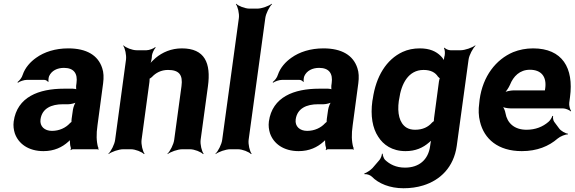

<svg xmlns="http://www.w3.org/2000/svg" viewBox="-20 -796 3066 1024"><path d="M500 -128 530 -352C534 -383 533 -410 525 -433C503 -501 442 -538 344 -538C275 -538 216 -519 173 -488C143 -467 114 -436 101 -397C97 -382 83 -365 73 -358L76 -355C85 -362 108 -370 123 -370H216C224 -370 234 -364 236 -359L239 -361C237 -366 239 -383 242 -390C255 -419 285 -434 321 -434C374 -434 395 -404 388 -353L386 -338C385 -331 386 -318 389 -314L392 -317C389 -321 376 -323 369 -323H321C187 -323 71 -279 53 -148C50 -125 53 -104 59 -85C78 -30 131 10 212 10C269 10 312 -11 344 -40C349 -44 355 -50 357 -54L354 -55C352 -51 353 -43 353 -37C353 -26 355 -16 358 -7C359 -5 357 1 356 3L358 5C359 3 364 0 367 0H499C501 0 503 2 504 3L506 1C505 0 504 -2 504 -4C504 -5 506 -7 506 -7L503 -10C494 -43 493 -80 500 -128ZM196 -159C204 -218 254 -240 315 -240H344C358 -240 383 -246 391 -253L388 -256C380 -249 371 -225 369 -211L362 -162C362 -159 360 -145 362 -143L365 -146C363 -148 354 -141 352 -138C331 -115 297 -98 257 -98C218 -98 191 -122 196 -159Z M876 -423C935 -423 956 -397 948 -337L909 -50C906 -26 887 11 873 24L874 26C889 14 928 0 952 0H993C1017 0 1052 14 1063 26L1066 24C1056 11 1047 -26 1050 -50L1089 -336C1106 -460 1072 -538 950 -538C893 -538 846 -517 810 -487C798 -477 781 -460 775 -450L778 -448C784 -459 789 -478 790 -493V-498C791 -511 802 -534 810 -542L808 -545C800 -537 775 -528 761 -528H709C685 -528 650 -542 639 -554L637 -552C647 -539 655 -502 652 -478L594 -50C591 -26 572 11 558 24L559 26C574 14 613 0 637 0H678C702 0 737 14 748 26L751 24C741 11 732 -26 735 -50L777 -359C777 -362 779 -378 777 -379L774 -375C776 -374 788 -383 790 -385C810 -407 839 -423 876 -423Z M1306 -50 1395 -700C1398 -724 1417 -761 1431 -774L1429 -776C1414 -764 1376 -750 1352 -750H1311C1287 -750 1251 -764 1240 -776L1238 -774C1248 -761 1257 -724 1254 -700L1165 -50C1162 -26 1143 11 1129 24L1130 26C1145 14 1184 0 1208 0H1249C1273 0 1308 14 1319 26L1322 24C1312 11 1303 -26 1306 -50Z M1861 -128 1891 -352C1895 -383 1894 -410 1886 -433C1864 -501 1803 -538 1705 -538C1636 -538 1577 -519 1534 -488C1504 -467 1475 -436 1462 -397C1458 -382 1444 -365 1434 -358L1437 -355C1446 -362 1469 -370 1484 -370H1577C1585 -370 1595 -364 1597 -359L1600 -361C1598 -366 1600 -383 1603 -390C1616 -419 1646 -434 1682 -434C1735 -434 1756 -404 1749 -353L1747 -338C1746 -331 1747 -318 1750 -314L1753 -317C1750 -321 1737 -323 1730 -323H1682C1548 -323 1432 -279 1414 -148C1411 -125 1414 -104 1420 -85C1439 -30 1492 10 1573 10C1630 10 1673 -11 1705 -40C1710 -44 1716 -50 1718 -54L1715 -55C1713 -51 1714 -43 1714 -37C1714 -26 1716 -16 1719 -7C1720 -5 1718 1 1717 3L1719 5C1720 3 1725 0 1728 0H1860C1862 0 1864 2 1865 3L1867 1C1866 0 1865 -2 1865 -4C1865 -5 1867 -7 1867 -7L1864 -10C1855 -43 1854 -80 1861 -128ZM1557 -159C1565 -218 1615 -240 1676 -240H1705C1719 -240 1744 -246 1752 -253L1749 -256C1741 -249 1732 -225 1730 -211L1723 -162C1723 -159 1721 -145 1723 -143L1726 -146C1724 -148 1715 -141 1713 -138C1692 -115 1658 -98 1618 -98C1579 -98 1552 -122 1557 -159Z M2276 -31 2274 -17C2264 57 2214 98 2140 98C2092 98 2058 80 2033 56C2026 48 2021 32 2021 24H2017C2017 32 2011 48 2004 57L1967 100C1957 111 1933 127 1923 129L1924 133C1934 131 1954 137 1963 146C1999 183 2059 208 2132 208C2169 208 2205 203 2237 193C2328 165 2400 96 2416 -18L2479 -478C2482 -502 2502 -539 2516 -552L2514 -554C2499 -542 2460 -528 2436 -528H2383C2372 -528 2355 -535 2351 -542L2348 -539C2352 -533 2354 -514 2352 -504V-502C2348 -489 2346 -471 2349 -462L2353 -464C2351 -473 2340 -488 2331 -497C2306 -522 2272 -538 2219 -538C2186 -538 2155 -532 2127 -519C2041 -479 1985 -389 1968 -268L1966 -258C1955 -178 1967 -112 1997 -67C2024 -24 2071 10 2143 10C2196 10 2236 -8 2268 -36C2275 -41 2283 -49 2286 -55L2283 -56C2279 -51 2277 -39 2276 -31ZM2321 -361 2295 -166C2295 -163 2293 -149 2294 -148L2298 -151C2296 -152 2286 -145 2284 -142C2264 -119 2235 -104 2194 -104C2175 -104 2160 -108 2147 -116C2110 -140 2098 -193 2107 -258L2109 -268C2120 -349 2158 -423 2239 -423C2278 -423 2302 -409 2316 -387C2318 -385 2327 -376 2329 -377L2327 -381C2325 -380 2321 -364 2321 -361Z M2823 -538C2785 -538 2750 -531 2717 -518C2625 -479 2555 -390 2538 -265L2536 -246C2531 -211 2532 -178 2540 -147C2562 -55 2636 10 2763 10C2844 10 2907 -16 2954 -57C2968 -69 2996 -80 3008 -79L3009 -83C2996 -84 2971 -98 2962 -111L2936 -146C2930 -154 2928 -169 2930 -177L2926 -178C2924 -170 2914 -153 2905 -146C2875 -120 2836 -104 2788 -104C2723 -104 2685 -140 2676 -192C2674 -206 2665 -226 2657 -233L2654 -229C2662 -223 2686 -218 2702 -218H2982C2996 -218 3017 -209 3024 -202L3026 -204C3020 -212 3014 -234 3016 -248L3020 -278C3041 -434 2979 -538 2823 -538ZM2888 -326 2887 -320C2887 -317 2885 -311 2887 -310L2890 -312C2889 -314 2883 -314 2880 -314H2720C2703 -314 2675 -308 2664 -301L2667 -297C2678 -305 2693 -328 2700 -344C2718 -389 2752 -424 2806 -424C2867 -424 2896 -387 2888 -326Z"/></svg>

Font: Asimov
Style: EdgeIt
Weight: 500
Designer: Google
Version: Version 2.000980: 2014